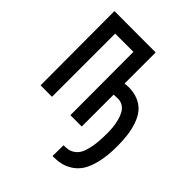

<svg xmlns="http://www.w3.org/2000/svg" viewBox="-200 -608 918 918"><g transform="rotate(45 259.0 -149.0)"><path d="M112.8 -424.8V2.4H35.6L34.2 -498.5L236.8 -498H313.5V-287.1Q326.2 -289.6 339.4 -289.6Q377 -289.6 405.8 -276.9Q434.6 -264.2 452.4 -242.7Q470.2 -221.2 481.2 -189.9Q492.2 -158.7 496.6 -125Q501 -91.3 501 -50.8Q501 11.7 490.2 57.9Q479.5 104 462.6 130.9Q445.8 157.7 420.7 174.1Q395.5 190.4 370.6 195.8Q345.7 201.2 314.9 201.2L315.9 127.4Q335.9 127.4 350.1 124.3Q364.3 121.1 378.9 109.9Q393.6 98.6 402.6 78.9Q411.6 59.1 417.5 24.4Q423.3 -10.3 423.3 -58.6Q423.3 -81.1 421.4 -101.3Q419.4 -121.6 413.8 -142.8Q408.2 -164.1 399.7 -179.4Q391.1 -194.8 376.5 -204.6Q361.8 -214.4 342.8 -214.4Q327.1 -214.4 314 -213.4V2.4H237.3L236.3 -424.8Z"/></g></svg>

Font: FantasqueSansM Nerd Font
Style: Regular
Weight: 400
Monospace: yes
Designer: Jany Belluz
Version: Version 1.8.0 ; ttfautohint (v1.8.2);Nerd Fonts 3.4.0